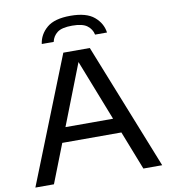

<svg xmlns="http://www.w3.org/2000/svg" viewBox="-99 -1027 978 1110"><g transform="rotate(-10 390.0 -471.5)"><path d="M18 0 312.5 -740H468L762.5 0H652L563 -227.5H216L127 0ZM250 -314H529.5L389.5 -671.5ZM198.5 -811Q206 -866.5 251 -904.8Q296 -943 389.5 -943Q483 -943 528.5 -904.5Q574 -866 581.5 -811H511.5Q504.5 -844 477.2 -864.5Q450 -885 389.5 -885Q328.5 -885 302 -864.5Q275.5 -844 268.5 -811Z"/></g></svg>

Font: Encode Sans Expanded Medium
Style: Regular
Weight: 500
Width: 7
Designer: Multiple Designers
Foundry: Impallari Type
Version: Version 3.000; ttfautohint (v1.8.3) -l 8 -r 50 -G 200 -x 14 